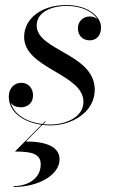

<svg xmlns="http://www.w3.org/2000/svg" viewBox="-20 -489 448 764"><path d="M142 165C142 221 91.5 251.5 34.5 251.5V255C136.5 255 217 205 217 145.5C217 95 164 74 83 74L148.5 8C159 9.5 170 10 180.5 10C267 10 357 -43 357 -132C357 -275 126 -287.5 126 -387.5C126 -445 193 -465.5 244 -465.5C307 -465.5 350 -441.5 368 -412.5C360.5 -419.5 350 -423.5 337 -423.5C309.5 -423.5 290 -402.5 290 -376.5C290 -344 312.5 -328.5 337 -328.5C360.5 -328.5 382 -344 382 -380C382 -422 332 -469 244 -469C146 -469 76 -416 76 -342C76 -216 312 -195.5 312 -84C312 -19 235.5 6.5 180 6.5C170.5 6.5 161 6 151.5 5L162.5 -6H158.5L148 4.5C88.5 -3 36 -32 23 -80.5C31 -67.5 46.5 -62 63.5 -62C88.5 -62 111.5 -78.5 111.5 -109C111.5 -138.5 92.5 -159.5 65 -159.5C33.5 -159.5 15 -134.5 15 -105C15 -41 75 -2.5 145 7.5L39.5 114C104.5 114 142 122 142 165Z"/></svg>

Font: Bodoni* 48pt
Style: Italic
Weight: 400
Italic angle: -13°
Version: Version 2.3